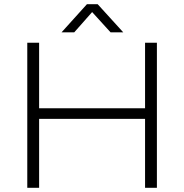

<svg xmlns="http://www.w3.org/2000/svg" viewBox="-20 -888 871 908"><path d="M109 0V-686H165V-376H666V-686H722V0H666V-326H165V0ZM271 -735 391 -868H442L563 -735H503L402 -846H429L331 -735Z"/></svg>

Font: Archivo SemiExpanded Thin
Style: Regular
Weight: 250
Width: 6
Designer: Hector Gatti
Foundry: Omnibus-Type
Version: Version 2.001